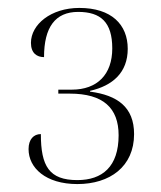

<svg xmlns="http://www.w3.org/2000/svg" viewBox="-20 -843 405 484"><path d="M175 -379C257 -379 318 -423 318 -505C318 -573 276 -603 207 -612V-614C264 -627 302 -660 302 -720C302 -781 261 -823 180 -823C108 -823 58 -781 58 -735C58 -709 73 -699 91 -699C91 -774 119 -813 177 -813C234 -813 263 -787 263 -721C263 -655 225 -617 161 -617H127V-607H156C240 -607 279 -571 279 -502C279 -423 238 -389 175 -389C104 -389 83 -424 83 -505C65 -505 52 -492 52 -467C52 -420 95 -379 175 -379Z"/></svg>

Font: Noto Serif Display SemiCondensed ExtraLight
Style: Regular
Weight: 200
Width: 4
Designer: Monotype Design Team
Foundry: Monotype Imaging Inc.
Version: Version 2.009